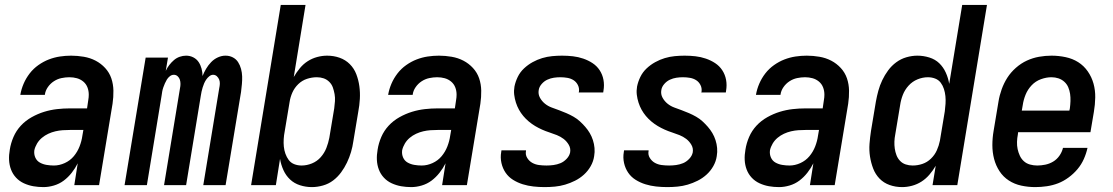

<svg xmlns="http://www.w3.org/2000/svg" viewBox="-20 -755 4540 783"><path d="M157 8Q136 8 116 4.5Q96 1 77.5 -7.5Q59 -16 45.5 -30.5Q32 -45 25 -63.5Q18 -82 17 -102.5Q16 -123 20 -145Q24 -171 35 -196.5Q46 -222 65 -242.5Q84 -263 109 -277Q134 -291 160 -299Q186 -307 212.5 -310Q239 -313 265 -313H335L340 -347Q341 -352 341.5 -358Q342 -364 342 -369Q342 -385 336.5 -399Q331 -413 319.5 -422.5Q308 -432 293.5 -436Q279 -440 263 -440Q247 -440 230.5 -436.5Q214 -433 199.5 -423.5Q185 -414 175 -399.5Q165 -385 163 -369V-368H63V-369Q67 -392 76.5 -414Q86 -436 101 -455.5Q116 -475 136.5 -489.5Q157 -504 179 -512.5Q201 -521 224 -524.5Q247 -528 270 -528Q296 -528 322 -523.5Q348 -519 370 -507.5Q392 -496 409 -477.5Q426 -459 434 -435.5Q442 -412 442.5 -385.5Q443 -359 439 -332L384 0H283L297 -89Q287 -69 272.5 -50.5Q258 -32 240 -18.5Q222 -5 200 1.5Q178 8 157 8ZM200 -80Q222 -80 244 -90Q266 -100 281 -118Q296 -136 304.5 -158Q313 -180 316 -202L320 -225H265Q250 -225 235.5 -224Q221 -223 206 -219.5Q191 -216 177 -209.5Q163 -203 151 -193Q139 -183 131 -169.5Q123 -156 120 -142Q118 -126 124 -112.5Q130 -99 142.5 -92Q155 -85 170 -82.5Q185 -80 200 -80Z M488 0 574 -520H665L656 -466Q662 -479 670.5 -490Q679 -501 689.5 -510Q700 -519 713 -523.5Q726 -528 739 -528Q755 -528 768.5 -521Q782 -514 790 -502Q798 -490 802 -475Q806 -460 806 -445Q812 -460 820.5 -474.5Q829 -489 841 -501.5Q853 -514 868.5 -521Q884 -528 899 -528H900Q916 -528 929.5 -521Q943 -514 951 -501.5Q959 -489 963 -474Q967 -459 967.5 -443.5Q968 -428 966.5 -412Q965 -396 963 -380L900 0H809L874 -395Q876 -404 876.5 -413Q877 -422 874 -430Q871 -438 864.5 -444Q858 -450 849 -450Q841 -450 833.5 -444Q826 -438 821 -430.5Q816 -423 812.5 -415Q809 -407 806.5 -398.5Q804 -390 802 -381.5Q800 -373 799 -365L739 0H649L714 -395Q716 -404 716 -413Q716 -422 713.5 -430Q711 -438 704.5 -444Q698 -450 689 -450Q680 -450 672.5 -444Q665 -438 660.5 -430.5Q656 -423 652.5 -415Q649 -407 646 -398.5Q643 -390 641.5 -381.5Q640 -373 639 -365L579 0Z M1252 8Q1227 8 1203.5 0.5Q1180 -7 1163 -23Q1146 -39 1136 -61Q1126 -83 1122 -107L1105 0H1004L1125 -735H1226L1178 -441Q1189 -460 1203 -477Q1217 -494 1235 -505.5Q1253 -517 1273.5 -522.5Q1294 -528 1314 -528Q1341 -528 1365 -519.5Q1389 -511 1406.5 -493.5Q1424 -476 1433 -452.5Q1442 -429 1445.5 -403.5Q1449 -378 1447.5 -351.5Q1446 -325 1441 -299L1421 -179Q1418 -157 1411.5 -135Q1405 -113 1395 -92Q1385 -71 1371 -52Q1357 -33 1338.5 -19Q1320 -5 1297 1.5Q1274 8 1252 8ZM1210 -80Q1231 -80 1252 -88.5Q1273 -97 1288 -114Q1303 -131 1311 -151.5Q1319 -172 1323 -193L1343 -313Q1345 -328 1346 -342.5Q1347 -357 1344.5 -371Q1342 -385 1337.5 -398Q1333 -411 1323 -421Q1313 -431 1300 -435.5Q1287 -440 1272 -440Q1252 -440 1232 -433.5Q1212 -427 1196.5 -412Q1181 -397 1172.5 -378Q1164 -359 1161 -339L1141 -219Q1138 -204 1137 -188Q1136 -172 1137.5 -157Q1139 -142 1144 -128Q1149 -114 1157.5 -102.5Q1166 -91 1180 -85.5Q1194 -80 1210 -80Z M1657 8Q1636 8 1616 4.5Q1596 1 1577.5 -7.5Q1559 -16 1545.5 -30.5Q1532 -45 1525 -63.5Q1518 -82 1517 -102.5Q1516 -123 1520 -145Q1524 -171 1535 -196.5Q1546 -222 1565 -242.5Q1584 -263 1609 -277Q1634 -291 1660 -299Q1686 -307 1712.5 -310Q1739 -313 1765 -313H1835L1840 -347Q1841 -352 1841.5 -358Q1842 -364 1842 -369Q1842 -385 1836.5 -399Q1831 -413 1819.5 -422.5Q1808 -432 1793.5 -436Q1779 -440 1763 -440Q1747 -440 1730.5 -436.5Q1714 -433 1699.5 -423.5Q1685 -414 1675 -399.5Q1665 -385 1663 -369V-368H1563V-369Q1567 -392 1576.5 -414Q1586 -436 1601 -455.5Q1616 -475 1636.5 -489.5Q1657 -504 1679 -512.5Q1701 -521 1724 -524.5Q1747 -528 1770 -528Q1796 -528 1822 -523.5Q1848 -519 1870 -507.5Q1892 -496 1909 -477.5Q1926 -459 1934 -435.5Q1942 -412 1942.5 -385.5Q1943 -359 1939 -332L1884 0H1783L1797 -89Q1787 -69 1772.5 -50.5Q1758 -32 1740 -18.5Q1722 -5 1700 1.5Q1678 8 1657 8ZM1700 -80Q1722 -80 1744 -90Q1766 -100 1781 -118Q1796 -136 1804.5 -158Q1813 -180 1816 -202L1820 -225H1765Q1750 -225 1735.5 -224Q1721 -223 1706 -219.5Q1691 -216 1677 -209.5Q1663 -203 1651 -193Q1639 -183 1631 -169.5Q1623 -156 1620 -142Q1618 -126 1624 -112.5Q1630 -99 1642.5 -92Q1655 -85 1670 -82.5Q1685 -80 1700 -80Z M2201 8Q2178 8 2155.5 5.5Q2133 3 2112 -3.5Q2091 -10 2072.5 -21.5Q2054 -33 2042 -50.5Q2030 -68 2025 -90Q2020 -112 2024 -135L2025 -142H2125V-139Q2122 -124 2130 -111Q2138 -98 2150.5 -91Q2163 -84 2178 -82Q2193 -80 2209 -80Q2223 -80 2237.5 -82Q2252 -84 2265.5 -89.5Q2279 -95 2290.5 -107Q2302 -119 2305 -133Q2308 -150 2299.5 -164.5Q2291 -179 2278.5 -188.5Q2266 -198 2251 -204Q2236 -210 2220.5 -215Q2205 -220 2190.5 -226.5Q2176 -233 2162.5 -241Q2149 -249 2136.5 -259.5Q2124 -270 2114 -282Q2104 -294 2096.5 -307.5Q2089 -321 2084 -336.5Q2079 -352 2077 -368.5Q2075 -385 2078 -402Q2082 -422 2091.5 -441.5Q2101 -461 2117 -476Q2133 -491 2152 -501.5Q2171 -512 2191 -518Q2211 -524 2231.5 -526Q2252 -528 2272 -528Q2295 -528 2316.5 -525.5Q2338 -523 2358.5 -516Q2379 -509 2396.5 -497.5Q2414 -486 2425.5 -468.5Q2437 -451 2441 -429.5Q2445 -408 2441 -385L2440 -378H2340L2341 -381Q2343 -396 2336.5 -408.5Q2330 -421 2319 -428Q2308 -435 2294 -437.5Q2280 -440 2265 -440Q2252 -440 2238.5 -438Q2225 -436 2212 -430Q2199 -424 2189 -412.5Q2179 -401 2177 -388Q2174 -371 2182 -356.5Q2190 -342 2202.5 -332Q2215 -322 2230 -316.5Q2245 -311 2260 -305.5Q2275 -300 2290 -293.5Q2305 -287 2319 -279Q2333 -271 2344.5 -260.5Q2356 -250 2366.5 -238Q2377 -226 2385 -212.5Q2393 -199 2398 -183.5Q2403 -168 2404.5 -151.5Q2406 -135 2403 -118Q2400 -97 2389 -77.5Q2378 -58 2361.5 -43Q2345 -28 2325 -18Q2305 -8 2284.5 -2Q2264 4 2243 6Q2222 8 2201 8Z M2701 8Q2678 8 2655.5 5.5Q2633 3 2612 -3.5Q2591 -10 2572.5 -21.5Q2554 -33 2542 -50.5Q2530 -68 2525 -90Q2520 -112 2524 -135L2525 -142H2625V-139Q2622 -124 2630 -111Q2638 -98 2650.5 -91Q2663 -84 2678 -82Q2693 -80 2709 -80Q2723 -80 2737.5 -82Q2752 -84 2765.5 -89.5Q2779 -95 2790.5 -107Q2802 -119 2805 -133Q2808 -150 2799.5 -164.5Q2791 -179 2778.5 -188.5Q2766 -198 2751 -204Q2736 -210 2720.5 -215Q2705 -220 2690.5 -226.5Q2676 -233 2662.5 -241Q2649 -249 2636.5 -259.5Q2624 -270 2614 -282Q2604 -294 2596.5 -307.5Q2589 -321 2584 -336.5Q2579 -352 2577 -368.5Q2575 -385 2578 -402Q2582 -422 2591.5 -441.5Q2601 -461 2617 -476Q2633 -491 2652 -501.5Q2671 -512 2691 -518Q2711 -524 2731.5 -526Q2752 -528 2772 -528Q2795 -528 2816.5 -525.5Q2838 -523 2858.5 -516Q2879 -509 2896.5 -497.5Q2914 -486 2925.5 -468.5Q2937 -451 2941 -429.5Q2945 -408 2941 -385L2940 -378H2840L2841 -381Q2843 -396 2836.5 -408.5Q2830 -421 2819 -428Q2808 -435 2794 -437.5Q2780 -440 2765 -440Q2752 -440 2738.5 -438Q2725 -436 2712 -430Q2699 -424 2689 -412.5Q2679 -401 2677 -388Q2674 -371 2682 -356.5Q2690 -342 2702.5 -332Q2715 -322 2730 -316.5Q2745 -311 2760 -305.5Q2775 -300 2790 -293.5Q2805 -287 2819 -279Q2833 -271 2844.5 -260.5Q2856 -250 2866.5 -238Q2877 -226 2885 -212.5Q2893 -199 2898 -183.5Q2903 -168 2904.5 -151.5Q2906 -135 2903 -118Q2900 -97 2889 -77.5Q2878 -58 2861.5 -43Q2845 -28 2825 -18Q2805 -8 2784.5 -2Q2764 4 2743 6Q2722 8 2701 8Z M3157 8Q3136 8 3116 4.5Q3096 1 3077.5 -7.5Q3059 -16 3045.5 -30.5Q3032 -45 3025 -63.5Q3018 -82 3017 -102.5Q3016 -123 3020 -145Q3024 -171 3035 -196.5Q3046 -222 3065 -242.5Q3084 -263 3109 -277Q3134 -291 3160 -299Q3186 -307 3212.5 -310Q3239 -313 3265 -313H3335L3340 -347Q3341 -352 3341.5 -358Q3342 -364 3342 -369Q3342 -385 3336.5 -399Q3331 -413 3319.5 -422.5Q3308 -432 3293.5 -436Q3279 -440 3263 -440Q3247 -440 3230.5 -436.5Q3214 -433 3199.5 -423.5Q3185 -414 3175 -399.5Q3165 -385 3163 -369V-368H3063V-369Q3067 -392 3076.5 -414Q3086 -436 3101 -455.5Q3116 -475 3136.5 -489.5Q3157 -504 3179 -512.5Q3201 -521 3224 -524.5Q3247 -528 3270 -528Q3296 -528 3322 -523.5Q3348 -519 3370 -507.5Q3392 -496 3409 -477.5Q3426 -459 3434 -435.5Q3442 -412 3442.5 -385.5Q3443 -359 3439 -332L3384 0H3283L3297 -89Q3287 -69 3272.5 -50.5Q3258 -32 3240 -18.5Q3222 -5 3200 1.5Q3178 8 3157 8ZM3200 -80Q3222 -80 3244 -90Q3266 -100 3281 -118Q3296 -136 3304.5 -158Q3313 -180 3316 -202L3320 -225H3265Q3250 -225 3235.5 -224Q3221 -223 3206 -219.5Q3191 -216 3177 -209.5Q3163 -203 3151 -193Q3139 -183 3131 -169.5Q3123 -156 3120 -142Q3118 -126 3124 -112.5Q3130 -99 3142.5 -92Q3155 -85 3170 -82.5Q3185 -80 3200 -80Z M3659 8Q3632 8 3608 -0.5Q3584 -9 3567 -26.5Q3550 -44 3541 -67.5Q3532 -91 3528 -116.5Q3524 -142 3526 -168.5Q3528 -195 3532 -221L3552 -341Q3556 -363 3562 -385Q3568 -407 3578 -428Q3588 -449 3602 -468Q3616 -487 3635 -501Q3654 -515 3676.5 -521.5Q3699 -528 3721 -528Q3746 -528 3770 -520.5Q3794 -513 3810.5 -497Q3827 -481 3837 -459Q3847 -437 3851 -413L3904 -735H4005L3884 0H3783L3796 -79Q3785 -60 3770.5 -43Q3756 -26 3738 -14.5Q3720 -3 3699.5 2.5Q3679 8 3659 8ZM3702 -80Q3722 -80 3741.5 -86.5Q3761 -93 3776.5 -108Q3792 -123 3800.5 -142Q3809 -161 3813 -181L3833 -301Q3835 -316 3836 -332Q3837 -348 3835.5 -363Q3834 -378 3829.5 -392Q3825 -406 3816.5 -417.5Q3808 -429 3794 -434.5Q3780 -440 3764 -440Q3743 -440 3722 -431.5Q3701 -423 3685.5 -406Q3670 -389 3662 -368.5Q3654 -348 3651 -327L3631 -207Q3628 -192 3627.5 -177.5Q3627 -163 3629 -149Q3631 -135 3636 -122Q3641 -109 3650.5 -99Q3660 -89 3673.5 -84.5Q3687 -80 3702 -80Z M4202 8Q4173 8 4145 2Q4117 -4 4094 -19Q4071 -34 4056 -57Q4041 -80 4034 -107Q4027 -134 4027 -163Q4027 -192 4032 -221L4052 -341Q4056 -366 4065 -391Q4074 -416 4088 -438Q4102 -460 4123 -478.5Q4144 -497 4168 -508Q4192 -519 4217.5 -523.5Q4243 -528 4268 -528Q4297 -528 4325.5 -522Q4354 -516 4377 -501.5Q4400 -487 4416 -464Q4432 -441 4439.5 -414Q4447 -387 4446.5 -357.5Q4446 -328 4441 -299L4427 -216H4132L4131 -207Q4128 -192 4127.5 -176.5Q4127 -161 4130 -147Q4133 -133 4139 -120Q4145 -107 4155.5 -97.5Q4166 -88 4180.5 -84Q4195 -80 4210 -80Q4226 -80 4243 -83.5Q4260 -87 4275 -96Q4290 -105 4300.5 -120Q4311 -135 4315 -152H4415Q4410 -129 4400 -106.5Q4390 -84 4374 -65Q4358 -46 4337.5 -31Q4317 -16 4295 -7.5Q4273 1 4249 4.5Q4225 8 4202 8ZM4147 -304H4341L4343 -313Q4345 -328 4345.5 -343Q4346 -358 4344 -372Q4342 -386 4336.5 -399Q4331 -412 4320.5 -421.5Q4310 -431 4296.5 -435.5Q4283 -440 4268 -440Q4247 -440 4225 -432Q4203 -424 4187 -407Q4171 -390 4162.5 -369Q4154 -348 4151 -327Z"/></svg>

Font: Iosevka Term Curly SmBd Obl
Style: Regular
Weight: 600
Italic angle: -9°
Designer: Belleve Invis
Foundry: Belleve Invis
Version: Version 32.3.0